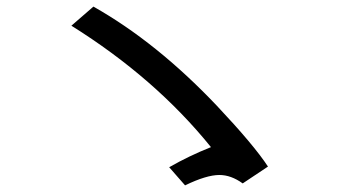

<svg xmlns="http://www.w3.org/2000/svg" viewBox="-20 -683 1040 579"><path d="M195.3 -605.5 261.7 -663.1Q452.1 -555.7 633.8 -364.3Q746.1 -245.1 788.1 -180.7L711.9 -129.9Q676.8 -155.3 641.6 -155.3Q602.5 -155.3 538.1 -124L490.2 -178.7Q549.8 -212.9 616.2 -239.3Q448.2 -447.3 195.3 -605.5Z"/></svg>

Font: MotoyaLCedar
Style: W3 mono
Weight: 400
Version: Version 1.01